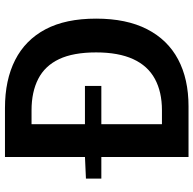

<svg xmlns="http://www.w3.org/2000/svg" viewBox="-23 -756 779 773"><g transform="rotate(-90 366.5 -369.5)"><path d="M34 -351V-413L123 -417H407V-351ZM121 0V-739H318Q431 -739 511.5 -698Q592 -657 635 -576Q678 -495 678 -372Q678 -250 635.5 -167Q593 -84 514 -42Q435 0 325 0ZM253 -107H309Q383 -107 435.5 -135.5Q488 -164 515 -223Q542 -282 542 -372Q542 -464 515 -521Q488 -578 435.5 -605Q383 -632 309 -632H253Z"/></g></svg>

Font: Noto Sans JP Thin SemiBold
Style: Regular
Weight: 600
Version: Version 2.004-H2;hotconv 1.0.118;makeotfexe 2.5.65603